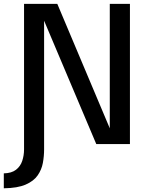

<svg xmlns="http://www.w3.org/2000/svg" viewBox="-59 -758 771 1010"><path d="M-39 232.5V154Q2 153 25.2 135Q48.5 117 58 88.2Q67.5 59.5 67.5 28V-737.5H242.5L518.5 -83V-737.5H624.5V0H447.5L173 -649V28Q173 63.5 166.5 99Q160 134.5 139.2 164.5Q118.5 194.5 76 213Q33.5 231.5 -39 232.5Z"/></svg>

Font: Epilogue Medium
Style: Regular
Weight: 500
Designer: Tyler Finck
Foundry: Etcetera Type Co
Version: Version 2.111; ttfautohint (v1.8.3)